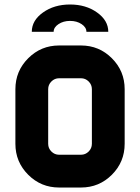

<svg xmlns="http://www.w3.org/2000/svg" viewBox="-20 -838 626 858"><path d="M341.8 -488.3H244.1Q224.1 -488.3 209.7 -473.9Q195.3 -459.5 195.3 -439.5V-195.3Q195.3 -175.3 209.7 -160.9Q224.1 -146.5 244.1 -146.5H341.8Q361.8 -146.5 376.2 -160.9Q390.6 -175.3 390.6 -195.3V-439.5Q390.6 -459.5 376.2 -473.9Q361.8 -488.3 341.8 -488.3ZM244.1 -634.8H341.8Q422.9 -634.8 480 -577.6Q537.1 -520.5 537.1 -439.5V-195.3Q537.1 -114.3 480 -57.1Q422.9 0 341.8 0H244.1Q163.1 0 106 -57.1Q48.8 -114.3 48.8 -195.3V-439.5Q48.8 -520.5 106 -577.6Q163.1 -634.8 244.1 -634.8ZM366.2 -695.8Q366.2 -715.8 344.7 -730.2Q323.2 -744.6 293 -744.6Q263.2 -744.6 241.5 -730.2Q219.7 -715.8 219.7 -695.8H122.1Q122.1 -746.6 172.1 -782.2Q222.2 -817.9 293 -817.9Q363.8 -817.9 413.8 -782.2Q463.9 -746.6 463.9 -695.8Z"/></svg>

Font: Audex
Style: Regular
Weight: 400
Designer: GGBotNet
Foundry: GGBotNet
Version: 1.00